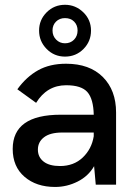

<svg xmlns="http://www.w3.org/2000/svg" viewBox="-20 -759 559 789"><path d="M247.1 -526.4Q202.6 -526.4 171.6 -557.9Q140.6 -589.4 140.6 -633.3Q140.6 -677.2 171.6 -708.3Q202.6 -739.3 247.1 -739.3Q290.5 -739.3 322.3 -708.5Q354 -677.7 354 -633.3Q354 -588.9 323 -557.6Q292 -526.4 247.1 -526.4ZM247.1 -684.6Q224.6 -684.6 210.2 -670.2Q195.8 -655.8 195.8 -633.8Q195.8 -611.3 210.7 -596.2Q225.6 -581.1 247.1 -581.1Q269.5 -581.1 284.2 -595.9Q298.8 -610.8 298.8 -633.8Q298.8 -655.8 284.7 -670.2Q270.5 -684.6 247.1 -684.6ZM251.5 -497.1Q348.1 -497.1 402.6 -442.6Q457 -388.2 457 -296.9V0H373.5L366.7 -76.2Q343.3 -35.2 299.1 -12.9Q254.9 9.3 206.5 9.3Q129.4 9.3 80.8 -32.5Q32.2 -74.2 32.2 -147Q32.2 -287.6 229.5 -287.6H365.2Q363.8 -352.5 339.1 -380.6Q314.5 -408.7 252 -408.7Q172.9 -408.7 128.4 -336.4L51.3 -392.1Q88.4 -443.4 136.5 -470.2Q184.6 -497.1 251.5 -497.1ZM226.6 -76.7Q283.2 -76.7 320.1 -111.8Q356.9 -147 365.2 -199.2V-214.4H235.4Q186.5 -214.4 161.1 -195.1Q135.7 -175.8 135.7 -144Q135.7 -113.3 159.2 -95Q182.6 -76.7 226.6 -76.7Z"/></svg>

Font: HK Grotesk SemiBold Legacy
Style: Regular
Weight: 600
Designer: Alfredo Marco Pradil
Foundry: Hanken Design Co.
Version: Version 2.022;PS 002.022;hotconv 1.0.88;makeotf.lib2.5.64775